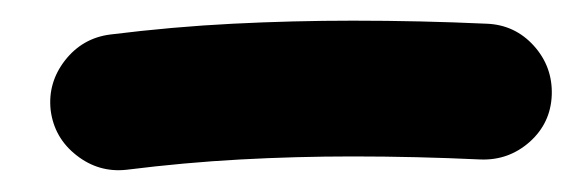

<svg xmlns="http://www.w3.org/2000/svg" viewBox="-20 -756 546 183"><path d="M28.3 -650.9Q25.4 -677.2 42 -698.5Q58.6 -719.7 85 -723.1Q144.5 -730.5 201.9 -733.4Q259.3 -736.3 316.4 -736.3Q380.4 -736.3 443.8 -733.4Q470.7 -732.4 488.8 -712.4Q506.8 -692.4 505.9 -665.5Q504.9 -638.7 484.9 -620.8Q464.8 -603 438 -604Q376 -606.9 316.4 -606.9Q262.2 -606.9 209 -604Q155.8 -601.1 100.6 -594.2Q74.2 -591.3 53 -607.9Q31.7 -624.5 28.3 -650.9Z"/></svg>

Font: Mikhak-DS2-FD Bold
Style: Regular
Weight: 700
Designer: Amin Abedi
Version: Version 3.4